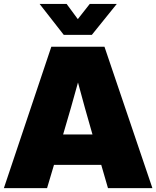

<svg xmlns="http://www.w3.org/2000/svg" viewBox="-20 -968 804 988"><path d="M0 0 244.1 -727.5H517.6L764.2 0H535.6L501 -119.6H257.8L222.2 0ZM304.7 -275.9H456.1L454.1 -282.2Q435.1 -348.1 417 -412.6Q398.9 -477.1 381.3 -543.5Q363.3 -477.1 344.7 -412.6Q326.2 -348.1 306.6 -282.2ZM322.8 -947.8 380.4 -869.6 441.9 -947.8H580.6V-947.3L452.6 -788.6H308.1L184.1 -947.3V-947.8Z"/></svg>

Font: Inter Display Black
Style: Regular
Weight: 900
Designer: Rasmus Andersson
Foundry: rsms
Version: Version 4.000;git-a52131595